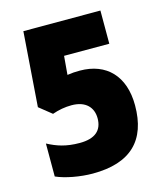

<svg xmlns="http://www.w3.org/2000/svg" viewBox="-102 -726 699 816"><g transform="rotate(-15 248.0 -318.5)"><path d="M265 -425C245 -425 230 -424 210 -421L217 -503H416V-649H77L53 -321L108 -277C136 -287 165 -292 193 -292C256 -292 286 -257 286 -210C286 -157 254 -128 186 -128C125 -128 86 -142 46 -163V-18C86 0 151 12 206 12C373 12 454 -68 454 -222C454 -351 382 -425 265 -425Z"/></g></svg>

Font: Noto Sans Telugu ExtraCondensed Black
Style: Regular
Weight: 900
Width: 2
Designer: Jelle Bosma - Monotype Design Team
Foundry: Monotype Imaging Inc.
Version: Version 2.005